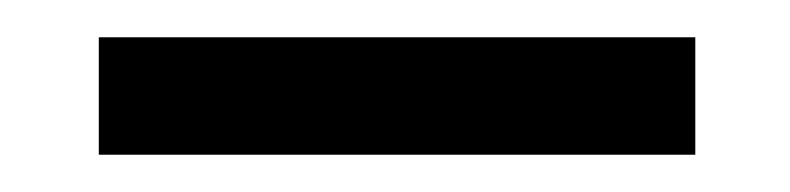

<svg xmlns="http://www.w3.org/2000/svg" viewBox="-20 -20 424 103"><path d="M33 63H353V0H33Z"/></svg>

Font: Advent Pro Medium
Style: Regular
Weight: 500
Designer: VivaRado, Andreas Kalpakidis
Foundry: VivaRado, Andreas Kalpakidis
Version: Version 3.000